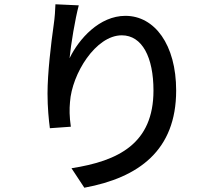

<svg xmlns="http://www.w3.org/2000/svg" viewBox="-20 -820 1040 897"><path d="M348 -795 239 -800C238 -772 236 -739 231 -705C218 -614 202 -477 202 -383C202 -317 208 -259 213 -221L311 -228C304 -276 304 -310 307 -343C316 -475 427 -655 549 -655C644 -655 697 -553 697 -397C697 -149 533 -68 314 -34L374 57C629 10 803 -118 803 -397C803 -612 702 -746 566 -746C445 -746 349 -639 305 -548C311 -611 331 -732 348 -795Z"/></svg>

Font: Noto Sans CJK TC Medium
Style: Regular
Weight: 500
Designer: Ryoko NISHIZUKA 西塚涼子 (kana, bopomofo & ideographs); Paul D. Hunt (Latin, Greek & Cyrillic); Sandoll Communications 산돌커뮤니
Foundry: Adobe
Version: Version 2.004;hotconv 1.0.118;makeotfexe 2.5.65603